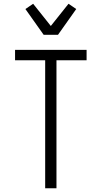

<svg xmlns="http://www.w3.org/2000/svg" viewBox="-20 -1000 540 1020"><path d="M220 0V-680H60V-735H440V-680H280V0ZM212 -815 115 -952 156 -980 250 -862 344 -980 385 -952 288 -815Z"/></svg>

Font: Iosevka Term Curly Light
Style: Regular
Weight: 300
Designer: Belleve Invis
Foundry: Belleve Invis
Version: Version 32.3.0